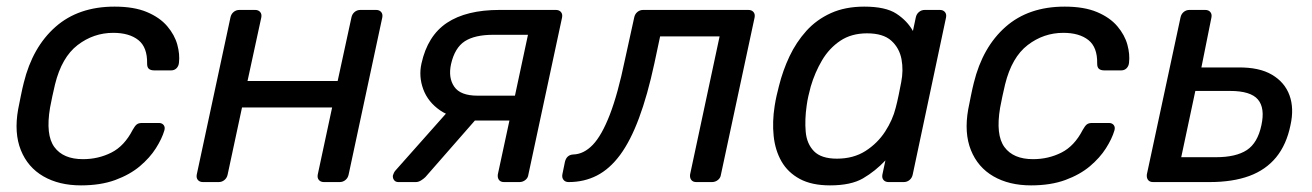

<svg xmlns="http://www.w3.org/2000/svg" viewBox="-20 -550 3962 580"><path d="M224.6 10Q158.4 10 111.1 -17.3Q63.8 -44.6 43 -96.4Q22.1 -148.3 34.8 -219.8Q37.8 -235 42.8 -259.8Q47.8 -284.6 51.8 -300Q78.3 -407.7 147.7 -468.9Q217.1 -530 326.1 -530Q384.8 -530 423.8 -513.6Q462.8 -497.2 485.2 -470.8Q507.6 -444.4 515.6 -415.2Q523.6 -386.1 520.6 -360.4Q519.6 -350.2 513.2 -343.8Q506.7 -337.4 497.4 -337.4H445.4Q435.2 -337.4 429.7 -342.1Q424.2 -346.8 424.4 -358.3Q425.3 -407.2 397.9 -429Q370.4 -450.8 322.1 -450.8Q262.6 -450.8 214.5 -413.9Q166.4 -377 146.2 -295Q142.1 -278.7 138.1 -259.2Q134.1 -239.6 131.2 -224.8Q117.3 -142.4 144.2 -105.8Q171 -69.2 230.6 -69.2Q277 -69.2 316.3 -89Q355.6 -108.7 380.8 -157.7Q387.6 -169.9 393.2 -174.2Q398.8 -178.5 408.9 -178.5H460.1Q469.5 -178.5 474.5 -172.1Q479.4 -165.7 476.4 -155.6Q469 -130.6 450.8 -102Q432.6 -73.3 402.4 -47.8Q372.2 -22.4 328.1 -6.2Q283.9 10 224.6 10Z M593.2 0Q583 0 577.7 -6.4Q572.4 -12.7 574.4 -22.9L676.1 -497.1Q678.1 -507.3 685.5 -513.6Q693 -520 703.2 -520H750.6Q760.7 -520 766 -513.6Q771.3 -507.3 769.3 -497.1L727.7 -305.3H1000L1041.6 -497.1Q1043.6 -507.3 1051 -513.6Q1058.5 -520 1068.7 -520H1116.1Q1126.2 -520 1131.5 -513.6Q1136.8 -507.3 1134.8 -497.1L1033.2 -22.9Q1031.2 -12.7 1023.7 -6.4Q1016.2 0 1006.1 0H958.7Q948.5 0 943.2 -6.4Q937.9 -12.7 939.9 -22.9L983.3 -225.4H711.1L667.7 -22.9Q665.7 -12.7 658.2 -6.4Q650.7 0 640.6 0Z M1502.5 0Q1492.3 0 1487.4 -6.4Q1482.6 -12.7 1483.8 -22.9L1518.9 -185.9H1404.2L1405.2 -190.9Q1347.1 -190.9 1309.9 -216.3Q1272.8 -241.8 1258.6 -280.4Q1244.4 -319 1253.2 -358.2Q1271.6 -441.9 1330.1 -481Q1388.7 -520 1489.2 -520H1659.1Q1669.3 -520 1674.6 -513.6Q1679.9 -507.3 1677.9 -497.1L1576.2 -22.9Q1575.1 -12.7 1567.2 -6.4Q1559.3 0 1549.1 0ZM1183.3 0Q1174.9 0 1170.4 -6Q1165.9 -12 1166.9 -20Q1167.9 -23.6 1170.1 -28.3Q1172.3 -32.9 1177.6 -38.3L1333.7 -214.1L1432.7 -206.6L1265 -15Q1259.4 -9.6 1251.7 -4.8Q1243.9 0 1235.9 0ZM1422.6 -261H1535.6L1574.9 -444.9H1470.1Q1414.4 -444.9 1384.1 -425.4Q1353.8 -405.8 1342.5 -356.3Q1333.6 -314.9 1352.3 -288Q1370.9 -261 1422.6 -261Z M1697.7 0Q1687.5 0 1682.2 -6.8Q1676.9 -13.6 1678.9 -23.7L1686.6 -61.3Q1691.8 -82.5 1712.3 -83.4Q1743.6 -84.4 1770.7 -112.5Q1797.7 -140.6 1822.1 -203.4Q1846.4 -266.1 1867.6 -368.6L1895.8 -497.1Q1897.8 -507.3 1905.2 -513.6Q1912.7 -520 1922.9 -520H2240.7Q2250.9 -520 2256.2 -513.6Q2261.5 -507.3 2259.5 -497.1L2157.9 -22.9Q2156.7 -12.7 2148.8 -6.4Q2140.9 0 2130.7 0H2083.4Q2073.2 0 2068.3 -6.4Q2063.4 -12.7 2064.6 -22.9L2153.8 -440.1H1974.1L1956.7 -358.3Q1935.9 -261.8 1910.3 -193.3Q1884.8 -124.8 1853.4 -82.2Q1821.9 -39.6 1783.3 -19.8Q1744.7 0 1697.7 0Z M2487.4 10Q2432.3 10 2396.2 -9.4Q2360.1 -28.8 2340.8 -62.4Q2321.6 -96 2317.1 -139.2Q2312.6 -182.4 2320.1 -229.9Q2322.7 -246.4 2325.8 -260.2Q2328.9 -273.9 2333.1 -290.2Q2344.8 -337.1 2364.9 -379.7Q2385.1 -422.4 2415.7 -456.5Q2446.4 -490.6 2489.8 -510.3Q2533.3 -530 2590.8 -530Q2655.1 -530 2687.8 -508.7Q2720.4 -487.4 2737.8 -456.4L2746.4 -497.1Q2748.4 -507.3 2755.9 -513.6Q2763.4 -520 2773.6 -520H2819.1Q2829.2 -520 2834.5 -513.6Q2839.8 -507.3 2837.8 -497.1L2737.2 -22.9Q2735.2 -12.7 2727.7 -6.4Q2720.2 0 2710.1 0H2664.4Q2654.2 0 2648.9 -6.4Q2643.6 -12.7 2645.6 -22.9L2654.7 -65.4Q2623.9 -32.8 2587.3 -11.4Q2550.8 10 2487.4 10ZM2508.2 -70.7Q2558.1 -70.7 2594.5 -93.9Q2630.9 -117.2 2653.8 -152.5Q2676.8 -187.9 2685.8 -224.6Q2690.2 -241.1 2694.8 -263.3Q2699.4 -285.5 2702.4 -301.8Q2709.5 -337.3 2703.3 -371.1Q2697 -404.8 2672.5 -427.1Q2647.9 -449.3 2599.2 -449.3Q2552 -449.3 2518.5 -426.9Q2484.9 -404.4 2463.3 -367.9Q2441.7 -331.3 2429.2 -288.9Q2425.2 -273.9 2422 -260Q2418.8 -246.1 2416.8 -231.1Q2410.7 -188.7 2413.9 -152.1Q2417 -115.6 2439 -93.1Q2461 -70.7 2508.2 -70.7Z M3094.6 10Q3028.4 10 2981.1 -17.3Q2933.8 -44.6 2913 -96.4Q2892.1 -148.3 2904.8 -219.8Q2907.8 -235 2912.8 -259.8Q2917.8 -284.6 2921.8 -300Q2948.3 -407.7 3017.7 -468.9Q3087.1 -530 3196.1 -530Q3254.8 -530 3293.8 -513.6Q3332.8 -497.2 3355.2 -470.8Q3377.6 -444.4 3385.6 -415.2Q3393.6 -386.1 3390.6 -360.4Q3389.6 -350.2 3383.2 -343.8Q3376.7 -337.4 3367.4 -337.4H3315.4Q3305.2 -337.4 3299.7 -342.1Q3294.2 -346.8 3294.4 -358.3Q3295.3 -407.2 3267.9 -429Q3240.4 -450.8 3192.1 -450.8Q3132.6 -450.8 3084.5 -413.9Q3036.4 -377 3016.2 -295Q3012.1 -278.7 3008.1 -259.2Q3004.1 -239.6 3001.2 -224.8Q2987.3 -142.4 3014.2 -105.8Q3041 -69.2 3100.6 -69.2Q3147 -69.2 3186.3 -89Q3225.6 -108.7 3250.8 -157.7Q3257.6 -169.9 3263.2 -174.2Q3268.8 -178.5 3278.9 -178.5H3330.1Q3339.5 -178.5 3344.5 -172.1Q3349.4 -165.7 3346.4 -155.6Q3339 -130.6 3320.8 -102Q3302.6 -73.3 3272.4 -47.8Q3242.2 -22.4 3198.1 -6.2Q3153.9 10 3094.6 10Z M3463.2 0Q3453 0 3448.1 -6.4Q3443.3 -12.7 3444.4 -22.9L3546.1 -497.1Q3548.1 -507.3 3555.5 -513.6Q3563 -520 3573.2 -520H3620.7Q3630.9 -520 3636.2 -513.6Q3641.5 -507.3 3639.5 -497.1L3609.2 -346.2H3720.1Q3783.9 -347.1 3822.5 -324.2Q3861.1 -301.4 3875.4 -262Q3889.7 -222.5 3878.3 -171.8Q3866.3 -113 3835 -74.8Q3803.7 -36.7 3753.6 -18.3Q3703.4 0 3634 0ZM3548.3 -75.1H3653.1Q3713.7 -75.1 3746.5 -96.7Q3779.2 -118.2 3790.5 -171.8Q3801.8 -223.8 3779.9 -249.5Q3758 -275.3 3695.7 -275.3H3590.9Z"/></svg>

Font: Rubik Light
Style: Italic
Weight: 300
Italic angle: -12°
Designer: Hubert and Fischer
Foundry: Hubert and Fischer
Version: Version 2.300;gftools[0.9.30]